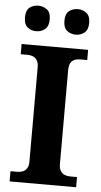

<svg xmlns="http://www.w3.org/2000/svg" viewBox="-61 -956 523 994"><g transform="rotate(5 200.5 -459.5)"><path d="M28.1 0V-53H64.3Q79.2 -53 92.2 -58.3Q105.2 -63.6 113.3 -76.2Q121.4 -88.8 121.4 -110.5V-600Q121.4 -623.9 113.3 -637.1Q105.2 -650.4 92.2 -655.7Q79.2 -661 64.3 -661H28.1V-714H373.7V-661H336.3Q320.1 -661 307.2 -655.4Q294.3 -649.8 287.1 -636.8Q279.8 -623.9 279.8 -599.4V-111.7Q279.8 -90.5 287.6 -77.4Q295.4 -64.2 308.4 -58.6Q321.3 -53 336.3 -53H373.7V0ZM303.3 -786.6Q277.2 -786.6 257.8 -801.7Q238.3 -816.8 238.3 -853Q238.3 -890.2 257.8 -904.8Q277.2 -919.4 303.3 -919.4Q327.2 -919.4 347.1 -904.8Q367 -890.2 367 -853Q367 -816.8 347.1 -801.7Q327.2 -786.6 303.3 -786.6ZM97 -786.6Q71.5 -786.6 52.4 -801.7Q33.3 -816.8 33.3 -853Q33.3 -890.2 52.4 -904.8Q71.5 -919.4 97 -919.4Q122.1 -919.4 142 -904.8Q161.9 -890.2 161.9 -853Q161.9 -816.8 142 -801.7Q122.1 -786.6 97 -786.6Z"/></g></svg>

Font: Noto Serif Ethiopic
Style: Regular
Weight: 400
Designer: Monotype Design Team
Foundry: Monotype Imaging Inc.
Version: Version 2.102